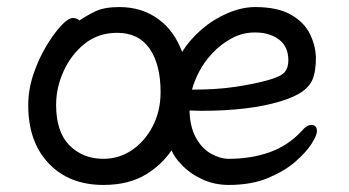

<svg xmlns="http://www.w3.org/2000/svg" viewBox="-20 -506 988 544"><path d="M775 -219Q687 -192 549 -192L517 -193Q518 -147 535 -116Q552 -85 578 -70.5Q604 -56 628 -56Q691 -56 743.5 -74.5Q796 -93 835 -135Q849 -152 862 -152Q878 -152 878 -134Q878 -123 863 -99Q848 -75 817 -48Q786 -21 739 -1.5Q692 18 628 18Q587 18 552 1.5Q517 -15 494 -40Q475 -59 466 -80Q438 -39 394 -12Q345 18 273 18Q176 18 118 -43Q60 -104 60 -208Q60 -252 74.5 -295Q89 -338 110 -373.5Q131 -409 152 -432Q173 -455 187 -455Q197 -455 205 -448Q224 -461 249.5 -473.5Q275 -486 318 -486Q384 -486 431 -450Q474 -418 496 -359Q518 -394 551 -422.5Q584 -451 624.5 -468.5Q665 -486 703 -486Q767 -486 805 -464Q843 -442 859 -408Q875 -374 875 -341Q875 -308 867.5 -286Q860 -264 838.5 -248Q817 -232 775 -219ZM797 -335Q797 -374 770.5 -394Q744 -414 702 -414Q667 -414 636.5 -397.5Q606 -381 582 -355.5Q558 -330 544 -302.5Q530 -275 524 -252Q594 -252 647 -260Q700 -268 738 -278.5Q776 -289 786.5 -301.5Q797 -314 797 -335ZM273 -56Q317 -56 353.5 -80.5Q390 -105 412.5 -148Q435 -191 435 -245Q435 -323 404 -368Q373 -413 312 -413Q259 -413 220.5 -382.5Q182 -352 160.5 -305Q139 -258 139 -209Q139 -132 177 -94Q215 -56 273 -56Z"/></svg>

Font: Moon Stars Kai
Style: Bold
Weight: 700
Designer: GuiWonder
Version: Version 1.101